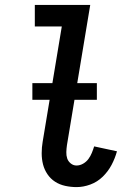

<svg xmlns="http://www.w3.org/2000/svg" viewBox="-20 -755 540 783"><path d="M292 8Q269 8 246 3Q223 -2 204.5 -14Q186 -26 173.5 -44.5Q161 -63 155.5 -84.5Q150 -106 150 -130Q150 -154 154 -177L232 -647H122V-735H348L253 -163Q251 -149 250.5 -135Q250 -121 254 -109Q258 -97 268.5 -88.5Q279 -80 292 -80Q306 -80 319 -87.5Q332 -95 340.5 -106.5Q349 -118 354.5 -131.5Q360 -145 364 -158L457 -138Q449 -109 435 -82.5Q421 -56 399 -34.5Q377 -13 348.5 -2.5Q320 8 292 8ZM112 -348V-416H375V-348Z"/></svg>

Font: Iosevka Slab Semibold
Style: Italic
Weight: 600
Italic angle: -9°
Monospace: yes
Designer: Belleve Invis
Foundry: Belleve Invis
Version: Version 11.1.1; ttfautohint (v1.8.3)